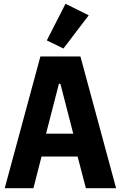

<svg xmlns="http://www.w3.org/2000/svg" viewBox="-20 -997 640 1017"><path d="M435 0 391 -168H200L157 0H5L194 -698H406L595 0ZM300 -553H292L224 -289H368ZM316 -740 228 -783 327 -977 450 -916Z"/></svg>

Font: Lilex
Style: Regular
Weight: 400
Monospace: yes
Designer: Mike Abbink, Paul van der Laan, Pieter van Rosmalen, Mikhael Khrustik
Foundry: Mikhael Khrustik
Version: Version 2.510